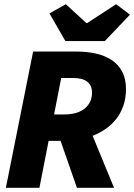

<svg xmlns="http://www.w3.org/2000/svg" viewBox="-20 -896 640 916"><path d="M8 0 138 -650H346Q395 -650 437.5 -640.5Q480 -631 512 -610Q544 -589 562.5 -555Q581 -521 581 -471Q581 -427 568.5 -391.5Q556 -356 534.5 -328.5Q513 -301 484 -281Q455 -261 422 -248L524 0H347L269 -224H212L168 0ZM238 -350H285Q350 -350 384.5 -378.5Q419 -407 419 -454Q419 -524 327 -524H272ZM292 -700 216 -832 294 -876 392 -786H396L534 -876L600 -826L480 -700Z"/></svg>

Font: Source Code Pro Black
Style: Italic
Weight: 900
Italic angle: -11°
Monospace: yes
Designer: Paul D. Hunt, Teo Tuominen
Foundry: Adobe Systems Incorporated
Version: Version 1.050;PS 1.000;hotconv 16.6.51;makeotf.lib2.5.65220